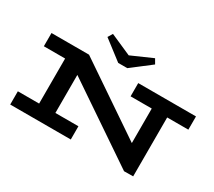

<svg xmlns="http://www.w3.org/2000/svg" viewBox="-166 -1262 1781 1595"><g transform="rotate(30 725.0 -464.0)"><path d="M1448 -559H1245V6L1158 7L422 -492V-127H643V0H62V-127H266V-559H62V-686H422L1097 -228V-559H894V-686H1448ZM938 -890 753 -748H666L481 -890L508 -935L710 -846L912 -935Z"/></g></svg>

Font: BioRhyme Expanded ExtraBold
Style: Regular
Weight: 800
Width: 7
Designer: Aoife Mooney
Foundry: Aoife Mooney Type
Version: Version 1.001